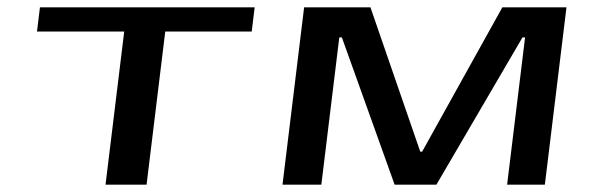

<svg xmlns="http://www.w3.org/2000/svg" viewBox="-20 -504 1612 524"><path d="M667 -418 675 -484H89L81 -418H319L268 0H380L431 -418Z M1467 0 1526 -484H1351L1132 -90H1127L991 -484H810L751 0H857L906 -402H913L1057 0H1171L1406 -402H1413L1364 0Z"/></svg>

Font: Gamestation Extended
Style: Italic
Weight: 400
Width: 7
Designer: Jonas Hecksher
Foundry: Jonas Hecksher, Playtypeª, e-types AS
Version: Version 1.003